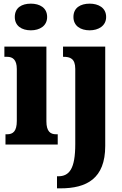

<svg xmlns="http://www.w3.org/2000/svg" viewBox="-20 -791 670 1051"><path d="M149 -625C197 -625 238 -649 238 -698C238 -749 197 -771 149 -771C99 -771 61 -749 61 -698C61 -649 99 -625 149 -625ZM471 -625C518 -625 561 -649 561 -698C561 -749 518 -771 471 -771C421 -771 382 -749 382 -698C382 -649 421 -625 471 -625ZM10 0H296V-56H287C256 -56 234 -71 234 -127V-536H4V-480H19C49 -480 72 -465 72 -413V-129C72 -72 51 -56 19 -56H10ZM292 240H311C454 240 556 187 556 8V-536H325V-480H328C363 -480 392 -471 392 -414V-3C392 133 360 174 298 174H292Z"/></svg>

Font: Noto Serif Ethiopic ExtraCondensed Black
Style: Regular
Weight: 900
Width: 2
Designer: Monotype Design Team
Foundry: Monotype Imaging Inc.
Version: Version 2.102